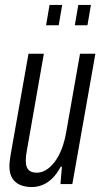

<svg xmlns="http://www.w3.org/2000/svg" viewBox="-20 -743 412 775"><path d="M108 12Q81 12 60.5 3Q40 -6 29 -24.5Q18 -43 18 -72Q18 -83 19.5 -94.5Q21 -106 23 -119L95 -526H157L88 -133Q86 -123 85 -113.5Q84 -104 84 -95Q84 -80 88 -69Q92 -58 102 -52Q112 -46 129 -46Q147 -46 165 -56.5Q183 -67 199.5 -88Q216 -109 228.5 -140.5Q241 -172 248 -214L303 -526H365L272 0H224L230 -70H225Q209 -40 190 -22Q171 -4 150.5 4Q130 12 108 12ZM166 -641 180 -723H231L217 -641ZM282 -641 296 -723H347L333 -641Z"/></svg>

Font: Archivo ExtraCondensed Light
Style: Italic
Weight: 300
Width: 2
Italic angle: -10°
Designer: Hector Gatti
Foundry: Omnibus-Type
Version: Version 2.001